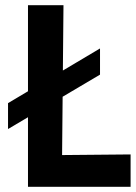

<svg xmlns="http://www.w3.org/2000/svg" viewBox="-20 -721 524 741"><path d="M11 -223V-323L366 -534V-433ZM88 0V-701H225L219 -54L159 -122L484 -125V0Z"/></svg>

Font: Ruda ExtraBold
Style: Regular
Weight: 800
Designer: Mariela Monsalve and Angelina Sanchez
Foundry: Mariela Monsalve and Angelina Sanchez
Version: Version 2.000